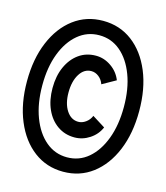

<svg xmlns="http://www.w3.org/2000/svg" viewBox="-110 -813 782 904"><g transform="rotate(15 281.0 -360.5)"><path d="M291.5 -162.1Q244.6 -162.1 208.5 -187.3Q172.4 -212.4 152.3 -257.1Q132.3 -301.8 132.3 -360.4Q132.3 -419.4 152.6 -464.4Q172.9 -509.3 208.5 -534.7Q244.1 -560.1 291.5 -560.1Q331.1 -560.1 365.7 -536.1Q400.4 -512.2 415.5 -473.6L349.6 -436.5Q342.3 -458 325.4 -471.2Q308.6 -484.4 289.1 -484.4Q253.9 -484.4 232.2 -449.5Q210.4 -414.6 210.4 -359.4Q210.4 -305.7 232.4 -272Q254.4 -238.3 289.1 -237.8Q308.1 -237.3 325.9 -250Q343.8 -262.7 352.1 -283.2L415 -243.7Q399.9 -207.5 365.5 -184.8Q331.1 -162.1 291.5 -162.1ZM281.7 7.8Q200.7 7.8 138.9 -38.8Q77.1 -85.4 42.5 -168.5Q7.8 -251.5 7.8 -360.4Q7.8 -469.2 42.5 -552Q77.1 -634.8 138.9 -681.2Q200.7 -727.5 281.7 -727.5Q362.8 -727.5 424.3 -681.2Q485.8 -634.8 520.3 -552Q554.7 -469.2 554.7 -360.4Q554.7 -251.5 520.3 -168.5Q485.8 -85.4 424.3 -38.8Q362.8 7.8 281.7 7.8ZM281.7 -62.5Q340.8 -62.5 385.3 -100.3Q429.7 -138.2 454.8 -205.1Q480 -272 480 -360.4Q480 -448.7 454.8 -515.4Q429.7 -582 385.3 -619.6Q340.8 -657.2 281.7 -657.2Q223.1 -657.2 178.2 -619.6Q133.3 -582 107.9 -515.4Q82.5 -448.7 82.5 -360.8Q82.5 -272.5 107.9 -205.3Q133.3 -138.2 178.2 -100.3Q223.1 -62.5 281.7 -62.5Z"/></g></svg>

Font: Reddit Mono SemiBold
Style: Regular
Weight: 600
Monospace: yes
Designer: Stephen Hutchings
Foundry: Reddit
Version: Version 1.014